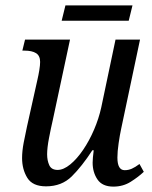

<svg xmlns="http://www.w3.org/2000/svg" viewBox="-20 -683 566 713"><path d="M401 10Q360 10 342 -16.5Q324 -43 324 -79Q324 -94 328 -125H323Q284 -65 246.5 -28Q209 9 151 9Q101 9 81.5 -22.5Q62 -54 62 -96Q62 -122 68 -153.5Q74 -185 80 -212L119 -387Q123 -404 126 -422.5Q129 -441 129 -453Q129 -476 114 -485.5Q99 -495 71 -495H63L73 -536H240L176 -237Q169 -207 162 -170.5Q155 -134 155 -110Q155 -87 163 -69.5Q171 -52 194 -52Q216 -52 241 -72.5Q266 -93 289 -127Q312 -161 329.5 -202Q347 -243 356 -284L409 -536H500L430 -205Q425 -182 420.5 -151Q416 -120 416 -98Q416 -51 443 -51Q457 -51 469.5 -56.5Q482 -62 498 -74L514 -45Q494 -26 465.5 -8Q437 10 401 10ZM209 -606 223 -663H472L458 -606Z"/></svg>

Font: Noto Serif Condensed
Style: Italic
Weight: 400
Width: 3
Italic angle: -12°
Designer: Monotype Design Team
Foundry: Monotype Imaging Inc.
Version: Version 2.014; ttfautohint (v1.8.4.7-5d5b)